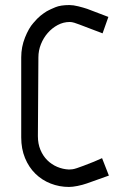

<svg xmlns="http://www.w3.org/2000/svg" viewBox="-20 -730 481 760"><path d="M130 -191Q130 -161 140 -137Q150 -113 167 -96Q184 -79 206.5 -69.5Q229 -60 253 -59Q260 -59 267 -60Q274 -61 284.5 -64.5Q295 -68 311 -74Q327 -80 352 -90L384 -104L411 -35L324 -4Q307 2 287 6Q267 10 253 10Q215 10 180.5 -3.5Q146 -17 120 -42.5Q94 -68 79 -104.5Q64 -141 64 -186V-503Q64 -544 79 -581.5Q94 -619 112 -639Q128 -658 140.5 -668Q153 -678 166 -686L171 -688L168 -687Q179 -693 199.5 -701.5Q220 -710 255 -710Q270 -710 290 -705Q310 -700 325 -695L409 -663L386 -598L294 -633Q284 -637 274 -640Q264 -643 256 -643Q231 -643 208.5 -631Q186 -619 169 -599.5Q152 -580 142 -555Q132 -530 132 -503Z"/></svg>

Font: Marvel
Style: Bold
Weight: 700
Designer: Carolina Trebol
Foundry: Carolina Trebol
Version: Version 1.001